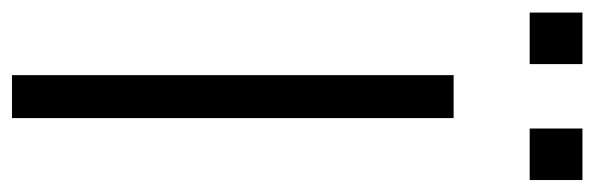

<svg xmlns="http://www.w3.org/2000/svg" viewBox="-380 -622 970 313"><g transform="rotate(90 104.5 -465.0)"><path d="M70 0V-720H140V0ZM157 -844V-930H241V-844ZM-32 -844V-930H52V-844Z"/></g></svg>

Font: Instrument Sans Condensed
Style: Regular
Weight: 400
Width: 3
Designer: Rodrigo Fuenzalida
Foundry: fragTYPE
Version: Version 1.000;gftools[0.9.28]